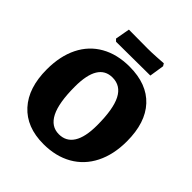

<svg xmlns="http://www.w3.org/2000/svg" viewBox="-221 -953 1108 1108"><g transform="rotate(45 333.0 -398.5)"><path d="M23 -307Q23 -415 62 -493.5Q101 -572 175 -614Q249 -656 350 -656Q492 -656 568 -574Q644 -492 644 -340Q644 -232 604 -152.5Q564 -73 489.5 -30.5Q415 12 314 12Q176 12 99.5 -72Q23 -156 23 -307ZM457 -284Q457 -416 424.5 -479Q392 -542 325 -542Q208 -542 208 -351Q208 -219 240.5 -155Q273 -91 337 -91Q396 -91 426.5 -139.5Q457 -188 457 -284ZM180 -715 196 -804 350 -803Q381 -803 422 -805.5Q463 -808 476 -809L485 -794L471 -704L330 -703L193 -702Z"/></g></svg>

Font: Alegreya SC ExtraBold
Style: Regular
Weight: 800
Designer: Juan Pablo del Peral
Foundry: Huerta Tipografica
Version: Version 2.007; ttfautohint (v1.6)